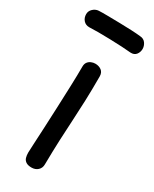

<svg xmlns="http://www.w3.org/2000/svg" viewBox="-202 -811 705 877"><g transform="rotate(30 150.5 -372.5)"><path d="M104 -501Q104 -515 110.5 -524Q117 -533 127.5 -537.5Q138 -542 149 -542Q168 -542 181.5 -532Q195 -522 195 -501Q195 -429 193 -373Q191 -317 188 -266Q185 -215 182.5 -158.5Q180 -102 179 -28Q179 -9 166 3Q153 15 133 15Q114 15 103.5 8Q93 1 89.5 -10.5Q86 -22 86 -37Q86 -46 88 -82Q90 -118 92.5 -170.5Q95 -223 97.5 -283Q100 -343 102 -400Q104 -457 104 -501ZM41 -672Q22 -672 10.5 -685Q-1 -698 -1 -717Q-1 -734 12 -746Q25 -758 41 -759Q59 -760 88.5 -759.5Q118 -759 151 -758.5Q184 -758 214 -756.5Q244 -755 262 -753Q282 -752 292 -738Q302 -724 302 -708Q302 -691 292 -678Q282 -665 262 -666Q244 -668 214.5 -669.5Q185 -671 151.5 -672Q118 -673 88.5 -673Q59 -673 41 -672Z"/></g></svg>

Font: Playpen Sans Thai
Style: Regular
Weight: 400
Designer: Sirin Gunkloy, Laura Meseguer, Veronika Burian, José Scaglione
Foundry: TypeTogether
Version: Version 2.000